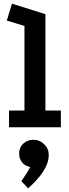

<svg xmlns="http://www.w3.org/2000/svg" viewBox="-20 -692 375 1044"><path d="M29 0V-91H113V-551L17 -580L45 -672L227 -615V-91H311V0ZM133 332 96 293Q96 293 104.5 280.5Q113 268 124.5 250.5Q136 233 144 216Q112 209 98 188.5Q84 168 84 144Q84 110 106.5 89Q129 68 163 68Q195 68 220 92Q245 116 245 150Q245 182 230.5 212Q216 242 196 266.5Q176 291 158.5 308Q141 325 133 332Z"/></svg>

Font: Podkova
Style: Bold
Weight: 700
Designer: Ilya Yudin
Foundry: Cyreal (www.cyreal.org)
Version: Version 2.102; ttfautohint (v1.8.1.43-b0c9)